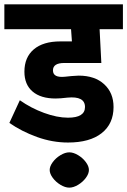

<svg xmlns="http://www.w3.org/2000/svg" viewBox="-30 -668 584 881"><path d="M-10 -648H534V-534H427L435 -379H265Q213 -379 213 -345Q213 -310 269 -316L298 -319Q320 -321 331 -321Q405 -321 448 -281.5Q491 -242 491 -177Q491 -100 436.5 -57Q382 -14 282 -14Q210 -14 139.5 -39.5Q69 -65 13 -104L61 -208Q112 -172 172 -150Q232 -128 282 -128Q360 -128 360 -177Q360 -228 279 -220L249 -217Q241 -216 225 -216Q157 -216 119.5 -248Q82 -280 82 -339Q82 -405 125 -441.5Q168 -478 247 -478H300L296 -534H-10ZM198 112Q198 95 212 76Q226 57 247.5 44Q269 31 288 31Q307 31 328.5 44Q350 57 364 76Q378 95 378 112Q378 129 364 148Q350 167 328.5 180Q307 193 288 193Q269 193 247.5 180Q226 167 212 148Q198 129 198 112Z"/></svg>

Font: Madhuban SemiBold
Style: Regular
Weight: 600
Designer: jaikishan Patel
Foundry: MagicType
Version: Version 1.000